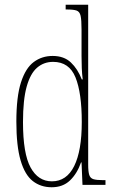

<svg xmlns="http://www.w3.org/2000/svg" viewBox="-20 -780 479 810"><path d="M198 10Q152 10 118.5 -16Q85 -42 67 -103Q49 -164 49 -267Q49 -372 68.5 -432.5Q88 -493 122.5 -518.5Q157 -544 202 -544Q250 -544 279 -516.5Q308 -489 325 -445H329Q326 -468 325 -493Q324 -518 324 -544V-656Q324 -696 320 -713.5Q316 -731 303 -735.5Q290 -740 262 -740H257V-760H352V-86Q352 -56 356.5 -42Q361 -28 374.5 -24Q388 -20 415 -20H425V0H328L324 -95H322Q305 -47 275 -18.5Q245 10 198 10ZM199 -15Q261 -15 293 -79.5Q325 -144 325 -265Q325 -388 298.5 -453.5Q272 -519 204 -519Q165 -519 136.5 -494.5Q108 -470 92.5 -414.5Q77 -359 77 -265Q77 -132 109 -73.5Q141 -15 199 -15Z"/></svg>

Font: Noto Serif Khmer ExtraCondensed Thin
Style: Regular
Weight: 100
Width: 2
Designer: Danh Hong and the Monotype Design Team
Foundry: Monotype Imaging Inc.
Version: Version 2.004; ttfautohint (v1.8.4.7-5d5b)